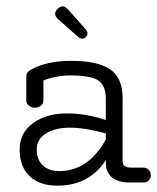

<svg xmlns="http://www.w3.org/2000/svg" viewBox="-20 -576 496 606"><path d="M314 -155Q248 -173 201.5 -173Q155 -173 125.5 -155Q96 -137 96 -104.5Q96 -72 115 -54Q134 -36 167 -36Q259 -36 314 -136ZM394 -47H433Q443 -47 449.5 -40Q456 -33 456 -23Q456 -13 449.5 -6.5Q443 0 433 0H389Q353 0 333.5 -16Q314 -32 314 -61Q314 -66 315 -72Q262 10 161 10Q105 10 73.5 -20Q42 -50 42 -103.5Q42 -157 84.5 -187.5Q127 -218 190.5 -218Q254 -218 314 -197V-266Q314 -314 279 -328Q252 -338 204.5 -338Q157 -338 117 -322V-259Q117 -249 109 -242.5Q101 -236 90 -236Q79 -236 71 -242.5Q63 -249 63 -259V-335Q63 -348 76 -355Q125 -384 206 -384Q287 -384 327 -357.5Q367 -331 367 -266V-66Q367 -47 394 -47ZM250 -484Q256 -477 256 -470.5Q256 -464 251 -459Q246 -454 239.5 -454Q233 -454 226 -460L164 -515Q154 -524 154 -532Q154 -540 162 -548Q170 -556 178 -556Q186 -556 195 -546Z"/></svg>

Font: Flamenco
Style: Regular
Weight: 400
Designer: Luciano Vergara
Foundry: Luciano Vergara
Version: Version 1.003